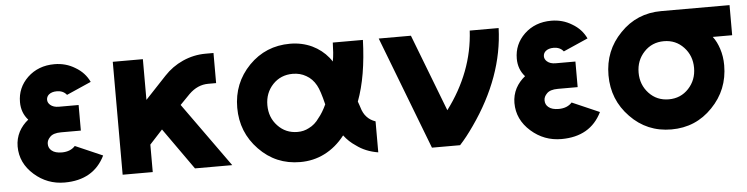

<svg xmlns="http://www.w3.org/2000/svg" viewBox="-38 -673 3296 847"><g transform="rotate(-5 1609.5 -249.5)"><path d="M310.3 -323.3H222.7Q198.7 -323.3 185 -335.3Q173.7 -345.3 173.7 -358.3Q173.7 -372 184.3 -381.3Q197.3 -392 219.3 -392Q248 -392 263.3 -372.3L372.3 -420.3Q362.7 -441 347.3 -457.7Q332 -474.3 310.7 -486.7Q269.7 -512 219.3 -512Q147.7 -512 100 -466.7Q53.7 -422 53.7 -358.3Q53.7 -311.3 83.3 -278.3Q57.3 -257.7 42 -229.3Q26.3 -198.7 26.3 -164.3Q26.3 -90.7 85.3 -38.7Q142.7 12 219.3 12Q347.7 12 398.7 -92L277.7 -144.7Q257 -121.7 219.3 -121.3Q189 -121.3 174 -134Q159.7 -145.3 159.7 -164.3Q159.7 -173 163.2 -180.3Q166.7 -187.7 173.3 -194.3Q187.7 -210 222.7 -210H310.3Z M477 -500V0H610.3V-121.7L667.3 -183.7L797.3 0H962.3L758.7 -284.3L802.3 -329Q840.7 -366.7 888 -366.7H923V-500H888Q835 -500 786 -478Q738.7 -456.7 703.3 -418.7L610.3 -319.7V-500Z M1262.7 -511.3Q1154.7 -511.3 1080.7 -435.7Q1006.3 -359 1006.3 -250Q1006.3 -141 1080.7 -64.3Q1154.7 12.7 1262.7 12.7Q1321.3 12.7 1370.3 -12Q1422 -37.7 1461 -88Q1482.7 -59 1513 -39.3Q1552.7 -9.3 1609 0V-137.3Q1585.3 -145.3 1570.3 -162Q1555.3 -178 1547.7 -204.7Q1546.7 -208.3 1544.3 -215Q1542 -221.7 1538.7 -231Q1559.3 -286 1570.7 -353.3Q1582 -420.7 1584.7 -500H1451.3Q1450.7 -476.7 1449.2 -455.8Q1447.7 -435 1444 -416.7Q1441.3 -421.7 1438 -425.7Q1434.7 -429.7 1431.7 -434Q1402.7 -469.7 1360 -490.3Q1315 -511.3 1262.7 -511.3ZM1262.7 -378Q1296 -378 1322 -362.7Q1349.3 -347.7 1366 -317.3Q1379.3 -293.7 1394.3 -231.3Q1386.3 -214 1377.3 -199.2Q1368.3 -184.3 1359.3 -173.7Q1340.3 -146 1313 -133Q1290.3 -120.7 1262.7 -120.7Q1209.7 -120.7 1174.7 -158.3Q1139.7 -195.3 1139.7 -250Q1139.7 -304 1174.7 -341.3Q1209.7 -378 1262.7 -378Z M1654.7 -500 1846.7 0H1971.3Q1986.7 -16.7 2002.2 -36.3Q2017.7 -56 2033.7 -79Q2178.7 -285.3 2185.7 -500H2057.7Q2052.7 -408 2020.2 -322.7Q1987.7 -237.3 1928.7 -158.7L1797.3 -500Z M2510.3 -323.3H2422.7Q2398.7 -323.3 2385 -335.3Q2373.7 -345.3 2373.7 -358.3Q2373.7 -372 2384.3 -381.3Q2397.3 -392 2419.3 -392Q2448 -392 2463.3 -372.3L2572.3 -420.3Q2562.7 -441 2547.3 -457.7Q2532 -474.3 2510.7 -486.7Q2469.7 -512 2419.3 -512Q2347.7 -512 2300 -466.7Q2253.7 -422 2253.7 -358.3Q2253.7 -311.3 2283.3 -278.3Q2257.3 -257.7 2242 -229.3Q2226.3 -198.7 2226.3 -164.3Q2226.3 -90.7 2285.3 -38.7Q2342.7 12 2419.3 12Q2547.7 12 2598.7 -92L2477.7 -144.7Q2457 -121.7 2419.3 -121.3Q2389 -121.3 2374 -134Q2359.7 -145.3 2359.7 -164.3Q2359.7 -173 2363.2 -180.3Q2366.7 -187.7 2373.3 -194.3Q2387.7 -210 2422.7 -210H2510.3Z M2906.7 -512Q2798.3 -512 2724.7 -435.3Q2650.3 -359.3 2650.3 -250Q2650.3 -141 2724.7 -64.7Q2798.3 12 2906.7 12Q3014.7 12 3088.3 -64.7Q3162.7 -141 3162.7 -250Q3162.7 -289.3 3151.3 -323.7Q3146.3 -339 3139.5 -352.8Q3132.7 -366.7 3123.3 -378.7H3209.3V-512ZM2906.7 -378.7Q2959.3 -378.7 2994.3 -341.3Q3029.3 -304 3029.3 -250Q3029.3 -196.3 2994.3 -158.7Q2959.3 -121.3 2906.7 -121.3Q2853.7 -121.3 2818.7 -158.7Q2783.7 -196.3 2783.7 -250Q2783.7 -304 2818.7 -341.3Q2853.7 -378.7 2906.7 -378.7Z"/></g></svg>

Font: Unageo Variable
Style: Regular
Weight: 300
Designer: Richard Sepsi
Foundry: Richard Sepsi
Version: Version 2.200